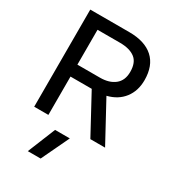

<svg xmlns="http://www.w3.org/2000/svg" viewBox="-225 -818 1074 1197"><g transform="rotate(30 311.5 -219.5)"><path d="M64.9 0V-699.2H346.2Q458.5 -699.2 518.3 -645Q578.1 -590.8 578.1 -486.8Q578.1 -409.7 536.9 -356.2Q495.6 -302.7 420.9 -284.2L575.2 0H469.2L319.8 -275.9H167V0ZM167 -361.8H329.1Q396 -361.8 435.5 -393.6Q475.1 -425.3 475.1 -486.8Q475.1 -555.2 436.5 -584Q397.9 -612.8 329.1 -612.8H167ZM168.9 259.8 250 60.1H356L261.2 259.8Z"/></g></svg>

Font: Prompt
Style: Regular
Weight: 400
Designer: Katatrad Team
Foundry: CadsonDemak
Version: Version 1.000;PS 001.000;hotconv 1.0.88;makeotf.lib2.5.64775